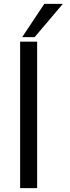

<svg xmlns="http://www.w3.org/2000/svg" viewBox="-20 -972 364 992"><path d="M84 0V-756.8H171.9V0ZM94.7 -780.3 209 -952.1H304.7L159.2 -780.3Z"/></svg>

Font: Min Sans
Style: Regular
Weight: 400
Designer: Jinseong-Kim, NotoSansCJK, Nunito
Foundry: Jinseong-Kim
Version: Version 1.400;Glyphs 3.1.2 (3151)